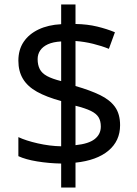

<svg xmlns="http://www.w3.org/2000/svg" viewBox="-20 -779 612 857"><path d="M253 -49Q198 -50 146 -58.5Q94 -67 62 -82V-167Q96 -151 149 -139Q202 -127 253 -126V-328Q187 -346 145 -369.5Q103 -393 82.5 -427Q62 -461 62 -508Q62 -557 85.5 -592Q109 -627 152 -647.5Q195 -668 253 -671V-759H317V-672Q370 -671 413.5 -660.5Q457 -650 493 -635L466 -561Q434 -574 395.5 -583.5Q357 -593 317 -596V-395Q383 -376 427 -354.5Q471 -333 493.5 -301.5Q516 -270 516 -220Q516 -150 464 -106.5Q412 -63 317 -53V58H253ZM317 -131Q376 -137 403 -158.5Q430 -180 430 -214Q430 -239 420 -255.5Q410 -272 385.5 -284Q361 -296 317 -307ZM253 -594Q217 -592 194 -581.5Q171 -571 159.5 -554Q148 -537 148 -515Q148 -489 157.5 -470.5Q167 -452 190 -439.5Q213 -427 253 -417Z"/></svg>

Font: lbangla25
Style: Book
Weight: 400
Designer: Jelle Bosma - Monotype Design Team
Foundry: Monotype Imaging Inc.
Version: Version 2.003